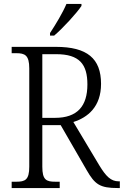

<svg xmlns="http://www.w3.org/2000/svg" viewBox="-20 -951 626 971"><path d="M233 -784V-771H254C300 -810 369 -886 392 -921V-931H316C297 -886 262 -828 233 -784ZM39 0H282V-32H260C214 -32 194 -41 194 -108V-318H287L418 -91C460 -18 485 0 576 0H586V-34H580C541 -34 516 -59 482 -115L351 -334C424 -357 491 -411 491 -527C491 -655 421 -714 263 -714H39V-682H62C106 -682 128 -672 128 -605V-108C128 -41 107 -32 62 -32H39ZM258 -355H194V-677H264C382 -677 422 -626 422 -524C422 -414 371 -355 258 -355Z"/></svg>

Font: Noto Serif Devanagari SemiCondensed Light
Style: Regular
Weight: 300
Width: 4
Designer: Universal Thirst, Indian Type Foundry and the Monotype Design Team
Foundry: Monotype Imaging Inc.
Version: Version 2.004